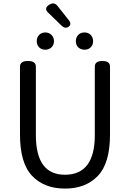

<svg xmlns="http://www.w3.org/2000/svg" viewBox="-20 -1091 761 1124"><path d="M624 -303Q624 -136 553 -61.5Q482 13 360.5 13Q239 13 168 -61.5Q97 -136 97 -303V-701Q97 -734 143.5 -734Q190 -734 190 -701V-300Q190 -68 360 -68Q535 -68 535 -300V-701Q535 -734 579.5 -734Q624 -734 624 -701ZM281.5 -814Q267 -800 245 -800Q223 -800 209 -814Q195 -828 195 -850Q195 -872 209 -886.5Q223 -901 245 -901Q267 -901 281.5 -886.5Q296 -872 296 -850Q296 -828 281.5 -814ZM382 -974Q402 -949 381.5 -934.5Q361 -920 338 -943L260 -1019Q237 -1042 266 -1062Q296 -1082 316 -1057ZM438 -814Q424 -828 424 -850Q424 -872 438 -886.5Q452 -901 474.5 -901Q497 -901 511 -886.5Q525 -872 525 -850Q525 -828 511 -814Q497 -800 475 -800Q453 -800 438 -814Z"/></svg>

Font: Raw Maruko Gothic CJK TC
Style: Regular
Weight: 400
Version: Version 1.001